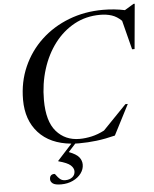

<svg xmlns="http://www.w3.org/2000/svg" viewBox="-63 -796 866 1081"><g transform="rotate(-5 370.0 -255.5)"><path d="M264 211Q288 211 303.8 198.5Q319.5 186 319.5 165Q319.5 147.5 302 131.2Q284.5 115 233.5 101.5V99L315.5 9Q196 -2.5 131 -74Q66 -145.5 66 -260.5Q66 -361.5 103.8 -446.8Q141.5 -532 208.5 -594.5Q275.5 -657 365 -691.5Q454.5 -726 558 -726Q622.5 -726 681.5 -713.5L732.5 -744.5H739.5L716.5 -490.5H702.5L660.5 -655Q634.5 -680.5 605 -690Q575.5 -699.5 540 -699.5Q459.5 -699.5 394 -663.8Q328.5 -628 281.2 -565.8Q234 -503.5 208.5 -422Q183 -340.5 183 -249Q183 -128.5 233.2 -71Q283.5 -13.5 364 -13.5Q397 -13.5 433 -21.5Q469 -29.5 505 -48.5L638 -186H651.5L563.5 -15Q508 -1 458.5 5Q409 11 358.5 11Q348 11 337.5 10.5L297 55Q339 71 354 90Q369 109 369 132Q369 158 352.2 181Q335.5 204 305.8 218.2Q276 232.5 238.5 232.5Q204.5 232.5 191.5 222.5Q178.5 212.5 178.5 199Q178.5 170.5 205.5 170.5Q209 170.5 215.8 180.8Q222.5 191 234 201Q245.5 211 264 211Z"/></g></svg>

Font: Newsreader Display Medium
Style: Italic
Weight: 500
Italic angle: -17°
Designer: Hugues Gentile
Foundry: Production Type
Version: Version 1.001